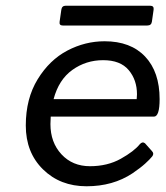

<svg xmlns="http://www.w3.org/2000/svg" viewBox="-20 -643 578 670"><path d="M517 -236H157Q156 -223 156 -210Q156 -146 194.5 -104.5Q233 -63 294 -63Q355 -63 401.5 -89Q448 -115 468 -140Q477 -150 486 -143L510 -116Q519 -107 511 -97Q503 -87 486.5 -72Q470 -57 442 -38Q374 7 282 7Q190 7 130 -52Q70 -111 70 -205Q70 -299 111.5 -366.5Q153 -434 215 -466.5Q277 -499 345 -499Q436 -499 486.5 -445.5Q537 -392 537 -297Q537 -236 517 -236ZM458 -314Q458 -364 429 -398.5Q400 -433 340 -433Q280 -433 232.5 -399Q185 -365 167 -297H457Q458 -306 458 -314ZM494 -554H199Q186 -554 188 -567L194 -609Q196 -623 209 -623H504Q518 -623 516 -609L510 -567Q508 -554 494 -554Z"/></svg>

Font: Sanchez
Style: Italic
Weight: 400
Designer: Daniel Hernández
Foundry: LatinoType
Version: Version 1.001